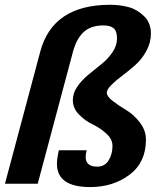

<svg xmlns="http://www.w3.org/2000/svg" viewBox="-39 -756 641 790"><path d="M582 -618.2C582 -646.8 572.8 -670.4 554.2 -689C535.6 -707.5 514.5 -720.1 490.7 -726.6C467 -733.1 441.4 -736.3 414.1 -736.3C257.2 -736.3 161.5 -672.5 127 -544.9L-18.6 0H116.2L261.7 -544.9C271.5 -580.1 286.1 -606.6 305.7 -624.5C325.2 -642.4 352.2 -651.4 386.7 -651.4C405.6 -651.4 419.6 -647.5 428.7 -639.6C437.8 -631.8 442.4 -617.8 442.4 -597.7C442.4 -578.1 436.2 -559.2 423.8 -541C411.5 -522.8 396.3 -506.5 378.4 -492.2L324.7 -448.7C306.8 -434.1 291.7 -417.8 279.3 -399.9C266.9 -382 260.7 -363.3 260.7 -343.8C260.7 -321.6 269.2 -301.9 286.1 -284.7C303.1 -267.4 321.8 -253.9 342.3 -244.1C362.8 -234.4 381.5 -221.8 398.4 -206.5C415.4 -191.2 423.8 -174.5 423.8 -156.2C423.8 -132.8 418.5 -112.6 407.7 -95.7C397 -78.8 381.5 -70.3 361.3 -70.3C329.4 -70.3 313.5 -83.7 313.5 -110.4C313.5 -116.9 314.8 -126 317.4 -137.7H203.1C197.9 -114.3 195.3 -95.7 195.3 -82C195.3 -18.2 240.9 13.7 332 13.7C395.2 13.7 449.2 -3.3 494.1 -37.1C539.1 -71 561.5 -119.1 561.5 -181.6C561.5 -207 553.1 -230.6 536.1 -252.4C519.2 -274.3 500.8 -291 481 -302.7C461.1 -314.5 442.7 -326.8 425.8 -339.8C408.9 -352.9 400.4 -364.3 400.4 -374C400.4 -383.1 406.6 -393.9 418.9 -406.2C431.3 -418.6 446.5 -431.5 464.4 -444.8C482.3 -458.2 500.2 -472.8 518.1 -488.8C536 -504.7 551.1 -524.1 563.5 -546.9C575.8 -569.7 582 -593.4 582 -618.2Z"/></svg>

Font: FreeUniversal
Style: BoldItalic
Weight: 700
Italic angle: -11°
Version: Version 1.001